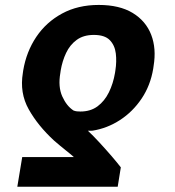

<svg xmlns="http://www.w3.org/2000/svg" viewBox="-20 -558 695 762"><path d="M447.1 183.2H48.7L68.2 65.3H273.1Q263.1 56.1 242 39.4Q220.9 22.7 194.6 0Q130.3 -59.3 93.9 -124.3Q57.5 -189.3 70.7 -268.5L72.1 -278.4Q84.5 -352.6 123.9 -411.4Q163.4 -470.2 226.4 -504.3Q289.4 -538.4 371.8 -538.4Q454.2 -538.4 506.6 -506.6Q558.9 -474.8 580.1 -419.9Q601.2 -365.1 589.5 -295.5L588.1 -285.5Q577.1 -218.8 541.9 -166.5Q506.7 -114.3 456.1 -81.5Q405.5 -48.7 347.3 -39.4Q344.1 -39.1 339.3 -39.1Q334.5 -39.1 328.8 -39.1Q348.7 -20.6 374.1 6.9Q399.5 34.4 422.8 61.4Q446 88.4 459.5 106.2ZM436.4 -268.5 437.9 -278.4Q443.5 -313.6 439.6 -345.9Q435.7 -378.2 415.7 -398.8Q395.6 -419.4 352.3 -419.4Q311.4 -419.4 284.4 -399.7Q257.5 -380 242.4 -348Q227.3 -316.1 220.9 -278.4L219.5 -268.5Q209.9 -213.8 227.1 -175.4Q244.3 -137.1 272 -119.3Q278.8 -116.8 285 -116.1Q291.2 -115.4 299 -115.4Q339.5 -115.4 367.4 -136.2Q395.2 -157 412.3 -191.8Q429.3 -226.6 436.4 -268.5Z"/></svg>

Font: Inter UI
Style: Bold Italic
Weight: 700
Italic angle: 9.39999°
Designer: Rasmus Andersson
Foundry: rsms
Version: 3.2;8d6f07862